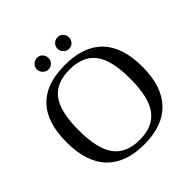

<svg xmlns="http://www.w3.org/2000/svg" viewBox="-212 -973 1147 1147"><g transform="rotate(-45 361.0 -400.0)"><path d="M143.1 -328.1Q143.1 -170.4 195.8 -99.6Q248.5 -28.8 360.8 -28.8Q472.7 -28.8 525.9 -99.6Q579.1 -170.4 579.1 -328.1Q579.1 -484.9 526.1 -554Q473.1 -623 360.8 -623Q248 -623 195.6 -554Q143.1 -484.9 143.1 -328.1ZM41 -328.1Q41 -662.1 360.8 -662.1Q519 -662.1 600.1 -577.4Q681.2 -492.7 681.2 -328.1Q681.2 -161.1 599.1 -75.7Q517.1 9.8 360.8 9.8Q205.1 9.8 123 -75.4Q41 -160.6 41 -328.1ZM494.6 -761.2Q494.6 -740.7 481 -726.3Q467.3 -711.9 446.8 -711.9Q426.3 -711.9 412.1 -727.1Q397.9 -742.2 397.9 -761.2Q397.9 -781.7 412.1 -795.9Q426.3 -810.1 446.8 -810.1Q467.3 -810.1 481 -795.9Q494.6 -781.7 494.6 -761.2ZM320.8 -761.2Q320.8 -740.7 307.1 -726.3Q293.5 -711.9 272.9 -711.9Q252.9 -711.9 238.3 -726.6Q223.6 -741.2 223.6 -761.2Q223.6 -781.7 238.8 -795.9Q253.9 -810.1 272.9 -810.1Q293.5 -810.1 307.1 -795.9Q320.8 -781.7 320.8 -761.2Z"/></g></svg>

Font: Times New Roman
Style: Regular
Weight: 400
Designer: Steve Matteson
Foundry: Ascender Corporation
Version: Version 2.00.3